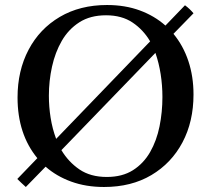

<svg xmlns="http://www.w3.org/2000/svg" viewBox="-20 -731 842 766"><path d="M752 -678 672 -596Q711 -549 731.5 -487.5Q752 -426 752 -354Q752 -246 708 -163Q664 -80 584 -32.5Q504 15 395 15Q323 15 264 -6.5Q205 -28 162 -66L83 15Q73 6 64.5 -2Q56 -10 49 -17L129 -100Q50 -196 50 -342Q50 -449 94 -532.5Q138 -616 218.5 -663.5Q299 -711 407 -711Q479 -711 537.5 -689.5Q596 -668 640 -629L718 -710Q737 -696 752 -678ZM406 -25Q468 -25 510.5 -52Q553 -79 579 -124.5Q605 -170 616.5 -227Q628 -284 628 -344Q628 -390 621 -435Q614 -480 600 -520L225 -132Q253 -85 297 -55Q341 -25 406 -25ZM204 -177 579 -566Q552 -612 509 -641Q466 -670 403 -670Q340 -670 296.5 -642Q253 -614 226.5 -568Q200 -522 187.5 -465Q175 -408 175 -349Q175 -305 182 -261Q189 -217 204 -177Z"/></svg>

Font: Tiro Devanagari Sanskrit
Style: Regular
Weight: 400
Designer: Devanagari: John Hudson & Fiona Ross. Latin: John Hudson.
Foundry: Tiro Typeworks Ltd.
Version: Version 1.52